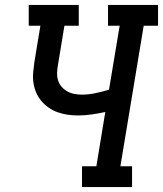

<svg xmlns="http://www.w3.org/2000/svg" viewBox="-20 -755 658 775"><path d="M311 0V-84H369L405 -303Q378 -297 350 -293Q322 -289 295 -289Q273 -289 252.5 -292Q232 -295 212.5 -302Q193 -309 176.5 -320.5Q160 -332 147 -347.5Q134 -363 126 -381.5Q118 -400 115 -421Q112 -442 114 -463.5Q116 -485 119 -506L143 -651H96V-735H298V-651H240L214 -493Q211 -477 210.5 -461Q210 -445 214.5 -430.5Q219 -416 228.5 -405Q238 -394 251 -386.5Q264 -379 279.5 -376Q295 -373 310 -373Q338 -373 365.5 -379Q393 -385 420 -393L463 -651H416V-735H618V-651H560L466 -84H513V0Z"/></svg>

Font: Iosevka Curly Slab MdExObl
Style: Regular
Weight: 500
Width: 7
Italic angle: -9°
Monospace: yes
Designer: Belleve Invis
Foundry: Belleve Invis
Version: Version 11.1.0; ttfautohint (v1.8.3)